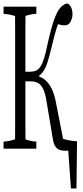

<svg xmlns="http://www.w3.org/2000/svg" viewBox="-30 -792 468 1087"><path d="M280.8 33.2Q272.5 18.1 268.1 -11.2Q250.5 -113.3 232.4 -224.6Q226.1 -262.7 215.3 -286.4Q204.6 -310.1 187.3 -320.8Q169.9 -331.5 146.5 -331.5H113.8Q113.8 -259.3 113.8 -197.3Q113.8 -128.9 113.8 -70.3Q113.8 -31.7 114.3 -2.9Q145 8.3 175.8 9.8Q175.8 34.7 175.8 49.8H-9.8Q-9.8 34.7 -9.8 9.8Q22.9 7.8 55.2 -3.4Q55.7 -38.1 55.7 -68.8Q55.7 -351.1 55.7 -634.3Q55.7 -666 55.2 -701.2Q22.5 -711.9 -9.8 -713.4Q-9.8 -738.3 -9.8 -754.4H175.8Q175.8 -739.3 175.8 -713.9Q145 -712.4 114.3 -701.7Q114.3 -673.8 113.8 -636.2Q113.8 -576.7 113.8 -507.8Q113.8 -451.7 113.8 -385.7H118.2H138.7Q157.7 -385.7 172.1 -391.4Q186.5 -397 197.8 -413.1Q209 -429.2 219 -460Q229 -490.7 239.3 -542.5Q259.8 -634.3 276.9 -682.1Q294.4 -730 312 -748.8Q329.6 -767.6 348.1 -772.5Q357.4 -771.5 364.7 -762.7Q372.6 -753.9 376.5 -740.5Q380.4 -727.1 380.4 -711.9Q380.4 -690.4 369.1 -668.5Q358.4 -648.4 335.4 -648.4Q320.3 -648.4 304.7 -653.3Q303.7 -653.8 298.3 -655.3Q288.6 -627.4 279.8 -596.2Q271.5 -564.9 259.3 -514.6Q248 -465.8 237.5 -435.3Q227.1 -404.8 214.8 -387.7Q205.6 -374.5 195.3 -365.7Q191.9 -362.8 188.5 -360.4Q192.4 -358.4 196.3 -356.9Q237.3 -339.8 261.7 -292Q279.3 -256.3 288.6 -202.1Q308.1 -100.6 327.1 -5.9Q366.7 5.9 406.2 7.8Q404.8 146 402.8 274.9H371.6Q363.8 172.9 356.4 61Q345.7 61.5 340.3 61.5Q318.8 61.5 304.2 54.9Q289.6 48.3 280.8 33.2Z"/></svg>

Font: Scarab Serif
Style: Condensed-Light
Weight: 300
Designer: John Roberts
Foundry: Scarab
Version: 1.0